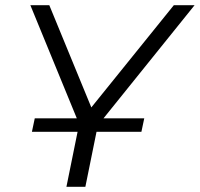

<svg xmlns="http://www.w3.org/2000/svg" viewBox="-20 -720 770 740"><path d="M236 0 279 -212H103L114 -264H276L97 -700H170L332 -306L650 -700H730L379 -264H536L525 -212H352L309 0Z"/></svg>

Font: Montserrat
Style: Italic
Weight: 400
Italic angle: -11.3°
Designer: Julieta Ulanovsky
Foundry: Julieta Ulanovsky
Version: Version 9.000; ttfautohint (v1.8.4.7-5d5b)